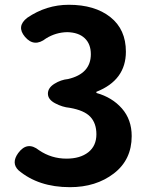

<svg xmlns="http://www.w3.org/2000/svg" viewBox="-20 -774 629 808"><path d="M534.2 -201.2Q534.2 -101.6 459 -43.9Q383.8 13.7 274.4 13.7Q141.6 13.7 57.6 -57.6Q26.4 -87.9 56.6 -129.9Q94.7 -181.6 144.5 -141.6Q196.3 -106.4 259.8 -106.4Q317.4 -106.4 351.6 -133.3Q385.7 -160.2 385.7 -209Q385.7 -254.9 360.4 -282.2Q335 -309.6 273.4 -320.3Q242.2 -323.2 211.9 -339.4Q181.6 -355.5 181.6 -379.9Q181.6 -404.3 209 -421.4Q236.3 -438.5 266.6 -441.4Q362.3 -463.9 362.3 -545.9Q362.3 -588.9 336.4 -613.3Q310.5 -637.7 262.7 -638.7Q214.8 -637.7 173.8 -612.3Q124 -573.2 85 -619.1Q47.9 -663.1 94.7 -699.2Q174.8 -753.9 269.5 -753.9Q378.9 -753.9 444.3 -702.1Q509.8 -650.4 509.8 -556.6Q509.8 -436.5 385.7 -387.7V-382.8Q452.1 -364.3 493.2 -317.4Q534.2 -270.5 534.2 -201.2Z"/></svg>

Font: GenSenMaruGothic TW TTF Bold
Style: Regular
Weight: 700
Version: Version 1.301